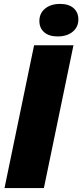

<svg xmlns="http://www.w3.org/2000/svg" viewBox="-20 -960 420 980"><path d="M154 -729H355L204 0H3ZM181 -853Q181 -892 210 -916Q239 -940 287 -940Q331 -940 355.5 -918.5Q380 -897 380 -861Q380 -822 351 -798Q322 -774 274 -774Q230 -774 205.5 -795.5Q181 -817 181 -853Z"/></svg>

Font: Mona Sans Black
Style: Italic
Weight: 900
Italic angle: -11.7°
Designer: Deni Anggara
Foundry: GitHub
Version: Version 2.000